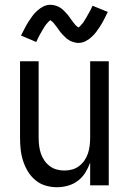

<svg xmlns="http://www.w3.org/2000/svg" viewBox="-20 -777 540 805"><path d="M219 8Q194 8 170.5 1Q147 -6 128 -22Q109 -38 96.5 -59Q84 -80 76.5 -103.5Q69 -127 66.5 -151.5Q64 -176 64 -200V-520H142V-200Q142 -183 144 -166.5Q146 -150 151 -134.5Q156 -119 165.5 -105Q175 -91 188 -81Q201 -71 217 -66.5Q233 -62 250 -62Q267 -62 283 -66.5Q299 -71 312 -81Q325 -91 334.5 -105Q344 -119 349 -134.5Q354 -150 356 -166.5Q358 -183 358 -200V-520H436V0H358V-95Q350 -73 337.5 -53Q325 -33 306.5 -19Q288 -5 265 1.5Q242 8 219 8ZM308 -597Q303 -597 298 -598Q293 -599 288.5 -600.5Q284 -602 279.5 -603.5Q275 -605 270.5 -608Q266 -611 262 -613.5Q258 -616 255 -619.5Q252 -623 248 -626.5Q244 -630 240.5 -634Q237 -638 234 -641.5Q231 -645 228.5 -649Q226 -653 223 -657Q220 -661 216.5 -665.5Q213 -670 210 -674Q207 -678 204 -681.5Q201 -685 196 -688.5Q191 -692 191 -694H193Q193 -693 189.5 -691Q186 -689 183.5 -686Q181 -683 178.5 -680.5Q176 -678 174.5 -676Q173 -674 171.5 -672Q170 -670 168.5 -668Q167 -666 165.5 -663.5Q164 -661 162.5 -658Q161 -655 159 -652.5Q157 -650 155.5 -646.5Q154 -643 152 -640Q150 -637 148 -633.5Q146 -630 144 -626Q142 -622 140 -618Q138 -614 136 -609.5Q134 -605 132 -601L68 -628Q77 -646 85 -661Q93 -676 101 -688.5Q109 -701 117 -711.5Q125 -722 136.5 -732.5Q148 -743 162 -750Q176 -757 192 -757Q197 -757 202 -756Q207 -755 211.5 -754Q216 -753 220.5 -751Q225 -749 229.5 -746.5Q234 -744 238 -741Q242 -738 245 -735Q248 -732 252 -728Q256 -724 259.5 -720Q263 -716 266 -712.5Q269 -709 271.5 -705Q274 -701 277 -697Q280 -693 283.5 -688.5Q287 -684 290 -680Q293 -676 296 -672.5Q299 -669 304 -665.5Q309 -662 309 -661H307L311 -663Q314 -665 316.5 -668Q319 -671 321.5 -674Q324 -677 325.5 -678.5Q327 -680 328.5 -682Q330 -684 331.5 -686.5Q333 -689 334.5 -691.5Q336 -694 337.5 -696.5Q339 -699 341 -702Q343 -705 344.5 -708Q346 -711 348 -714.5Q350 -718 352 -721.5Q354 -725 356 -728.5Q358 -732 360 -736Q362 -740 364 -744.5Q366 -749 368 -753L432 -727Q423 -708 415 -693Q407 -678 399 -665.5Q391 -653 383 -642.5Q375 -632 363.5 -621.5Q352 -611 338 -604Q324 -597 308 -597Z"/></svg>

Font: Iosevka Custom
Style: Regular
Weight: 400
Monospace: yes
Designer: Belleve Invis
Foundry: Belleve Invis
Version: Version 32.5.0; ttfautohint (v1.8.4)